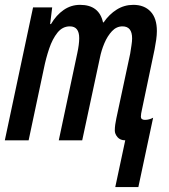

<svg xmlns="http://www.w3.org/2000/svg" viewBox="-23 -570 686 780"><path d="M445.3 189.9 485.8 0Q465.3 0 454.3 -12.9Q443.4 -25.9 443.4 -39.6Q443.4 -51.3 445.1 -63.7Q446.8 -76.2 449.7 -89.4L505.9 -352.1Q508.8 -370.6 511.2 -386.5Q513.7 -402.3 513.7 -414.1Q513.7 -462.9 474.6 -462.9Q450.2 -462.9 431.9 -443.4Q413.6 -423.8 401.1 -394.5Q388.7 -365.2 382.8 -335L311 0H215.8L291 -354Q298.8 -390.1 298.8 -415Q298.8 -462.9 260.7 -462.9Q231 -462.9 210.4 -437.3Q189.9 -411.6 176.8 -372.6Q163.6 -333.5 155.3 -292L93.3 0H-3.4L111.3 -540H189L180.7 -472.2H184.1Q205.6 -508.8 235.6 -529.5Q265.6 -550.3 302.2 -550.3Q379.9 -550.3 395.5 -479H397.9Q420.9 -512.2 451.4 -531.2Q481.9 -550.3 518.6 -550.3Q563 -550.3 588.6 -523.2Q614.3 -496.1 614.3 -443.8Q614.3 -428.2 611.6 -408.7Q608.9 -389.2 605 -369.6L554.2 -127.4Q549.3 -106.4 549.3 -96.2Q549.3 -83 565.9 -83Q583 -83 599.1 -91.8L539.1 189.9Z"/></svg>

Font: Open Sans Condensed SemiBold
Style: Italic
Weight: 600
Width: 3
Italic angle: -12°
Designer: Monotype Design Team
Foundry: Monotype Imaging Inc.
Version: Version 3.000; ttfautohint (v1.8.4)